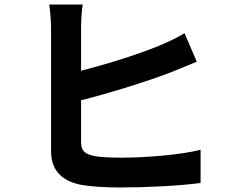

<svg xmlns="http://www.w3.org/2000/svg" viewBox="-20 -808 1040 850"><path d="M346 -788H198C202 -763 206 -713 206 -684C206 -621 206 -254 206 -139C206 -52 256 -5 343 11C386 18 446 22 511 22C622 22 773 15 868 2V-145C785 -123 624 -110 519 -110C474 -110 433 -112 404 -116C359 -125 339 -136 339 -179V-364C469 -397 633 -448 734 -487C768 -500 813 -519 851 -535L797 -661C758 -638 724 -622 688 -607C599 -570 458 -525 339 -495V-684C339 -712 341 -757 346 -788Z"/></svg>

Font: Noto Sans Mono CJK SC
Style: Bold
Weight: 700
Designer: Ryoko NISHIZUKA 西塚涼子 (kana, bopomofo & ideographs); Paul D. Hunt (Latin, Greek & Cyrillic); Sandoll Communications 산돌커뮤니
Foundry: Adobe
Version: Version 2.004;hotconv 1.0.118;makeotfexe 2.5.65603